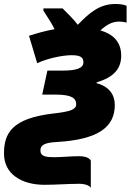

<svg xmlns="http://www.w3.org/2000/svg" viewBox="-59 -700 662 960"><path d="M395 240V103C388 90 370 81 334 81C297 81 249 86 213 86C172 86 143 83 143 52C143 23 169 13 225 10C434 -2 515 -66 515 -175C515 -227 486 -268 424 -284V-288C510 -314 547 -356 547 -422C547 -492 505 -530 443 -548C480 -582 508 -592 536 -592C551 -592 562 -590 574 -587V-671C558 -678 539 -680 517 -680C438 -680 387 -635 330 -576C309 -603 290 -622 254 -658H158V-647C185 -606 202 -578 214 -554C168 -546 126 -534 86 -521L127 -384C180 -409 255 -424 299 -424C347 -424 358 -411 358 -388C358 -361 328 -347 254 -347H178L152 -227H220C299 -227 322 -209 322 -178C322 -154 294 -142 212 -133C-1 -109 -39 -33 -39 68C-39 172 51 224 163 224C222 224 281 219 338 219C368 219 391 229 395 240Z"/></svg>

Font: Noto Sans UI Black
Style: Italic
Weight: 900
Italic angle: -372°
Designer: Monotype Design Team
Foundry: Monotype Imaging Inc.
Version: Version 1.901